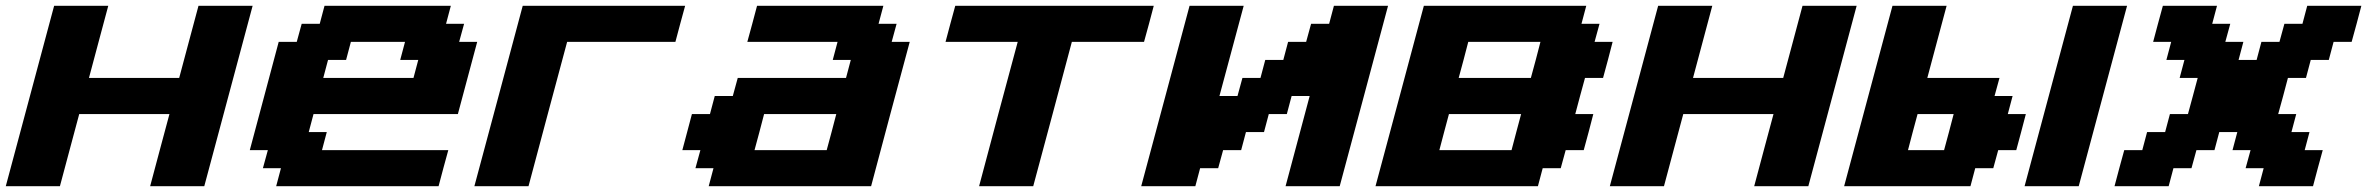

<svg xmlns="http://www.w3.org/2000/svg" viewBox="-20 -645 8199 665"><path d="M500 0H687.5Q715.3 -104 771.2 -312.3Q827.1 -520.5 855 -625H667.5Q656.2 -583.5 634 -500Q611.8 -416.5 600.6 -375H288.1Q299.3 -416.5 321.5 -500Q343.8 -583.5 355 -625H167.5Q139.6 -520.5 83.7 -312.3Q27.8 -104 0 0H187.5Q198.7 -42 220.9 -125Q243.2 -208 254.4 -250H566.9Q555.7 -208.5 533.4 -125.2Q511.2 -42 500 0Z M936.5 0H1499Q1504.4 -21 1515.6 -62.5Q1526.9 -104 1532.7 -125H1095.2L1111.8 -187.5H1049.3L1065.9 -250H1565.9Q1577.1 -292 1599.4 -375.2Q1621.6 -458.5 1632.8 -500H1570.3L1587.4 -562.5H1524.9L1541.5 -625H1104L1087.4 -562.5H1024.9L1007.8 -500H945.3Q928.7 -437.5 895.3 -312.5Q861.8 -187.5 845.2 -125H907.7L890.6 -62.5H953.1ZM1412.1 -375H1099.6L1116.2 -437.5H1178.7L1195.3 -500H1382.8L1366.2 -437.5H1428.7Z M1623 0H1810.5Q1832.5 -83 1877.2 -250Q1921.9 -417 1944.3 -500H2319.3Q2324.7 -520.5 2335.9 -562.3Q2347.2 -604 2353 -625H1790.5Q1762.7 -520.5 1706.8 -312.3Q1650.9 -104 1623 0Z M2434.6 0H2997.1Q3019 -83 3063.7 -250Q3108.4 -417 3130.9 -500H3068.4L3085.4 -562.5H3022.9L3039.6 -625H2602.1Q2596.7 -604 2585.4 -562.3Q2574.2 -520.5 2568.4 -500H2880.9L2864.3 -437.5H2926.8L2910.2 -375H2535.2L2518.1 -312.5H2455.6L2439 -250H2376.5Q2371.1 -229 2359.9 -187.3Q2348.6 -145.5 2343.3 -125H2405.8L2388.7 -62.5H2451.2ZM2843.3 -125H2593.3Q2599.1 -145.5 2610.1 -187.3Q2621.1 -229 2626.5 -250H2876.5Q2871.1 -229 2860.1 -187.3Q2849.1 -145.5 2843.3 -125Z M3371.1 0H3558.6Q3581.1 -83 3625.7 -250Q3670.4 -417 3692.4 -500H3942.4Q3948.2 -520.5 3959.5 -562.3Q3970.7 -604 3976.1 -625H3288.6Q3282.7 -604 3271.5 -562.3Q3260.3 -520.5 3254.9 -500H3504.9Q3482.4 -417 3437.7 -250Q3393.1 -83 3371.1 0Z M4432.6 0H4620.1Q4647.9 -104 4703.9 -312.3Q4759.8 -520.5 4787.6 -625H4600.1L4583.5 -562.5H4521L4503.9 -500H4441.4L4424.8 -437.5H4362.3L4345.7 -375H4283.2L4266.1 -312.5H4203.6L4287.6 -625H4100.1Q4072.3 -520.5 4016.4 -312.3Q3960.4 -104 3932.6 0H4120.1L4136.7 -62.5H4199.2L4216.3 -125H4278.8L4295.4 -187.5H4357.9L4374.5 -250H4437L4453.6 -312.5H4516.1Z M4744.1 0H5306.6L5323.2 -62.5H5385.7L5402.8 -125H5465.3Q5471.2 -145.5 5482.2 -187.3Q5493.2 -229 5498.5 -250H5436Q5441.4 -270.5 5452.6 -312.3Q5463.9 -354 5469.7 -375H5532.2Q5538.1 -395.5 5549.1 -437.3Q5560.1 -479 5565.4 -500H5502.9L5520 -562.5H5457.5L5474.1 -625H4911.6Q4883.8 -520.5 4827.9 -312.3Q4772 -104 4744.1 0ZM5215.3 -125H4965.3Q4970.7 -145.5 4981.7 -187.3Q4992.7 -229 4998.5 -250H5248.5Q5242.7 -229 5231.7 -187.3Q5220.7 -145.5 5215.3 -125ZM5282.2 -375H5032.2Q5038.1 -396 5049.1 -437.5Q5060.1 -479 5065.4 -500H5315.4Q5310.1 -479 5299.1 -437.3Q5288.1 -395.5 5282.2 -375Z M6055.7 0H6243.2Q6271 -104 6326.9 -312.3Q6382.8 -520.5 6410.6 -625H6223.1Q6211.9 -583.5 6189.7 -500Q6167.5 -416.5 6156.2 -375H5843.8Q5855 -416.5 5877.2 -500Q5899.4 -583.5 5910.6 -625H5723.1Q5695.3 -520.5 5639.4 -312.3Q5583.5 -104 5555.7 0H5743.2Q5754.4 -42 5776.6 -125Q5798.8 -208 5810.1 -250H6122.6Q6111.3 -208.5 6089.1 -125.2Q6066.9 -42 6055.7 0Z M6992.2 0H7179.7Q7207.5 -104 7263.4 -312.3Q7319.3 -520.5 7347.2 -625H7159.7Q7131.8 -520.5 7075.9 -312.3Q7020 -104 6992.2 0ZM6367.2 0H6804.7L6821.3 -62.5H6883.8L6900.9 -125H6963.4Q6969.2 -145.5 6980.2 -187.3Q6991.2 -229 6996.6 -250H6934.1L6950.7 -312.5H6888.2L6905.3 -375H6655.3Q6666.5 -416.5 6688.7 -500Q6710.9 -583.5 6722.2 -625H6534.7Q6506.8 -520.5 6450.9 -312.3Q6395 -104 6367.2 0ZM6713.4 -125H6588.4Q6593.8 -145.5 6604.7 -187.3Q6615.7 -229 6621.6 -250H6746.6Q6741.2 -229 6730.2 -187.3Q6719.2 -145.5 6713.4 -125Z M7803.7 0H7991.2Q7996.6 -21 8007.8 -62.5Q8019 -104 8024.9 -125H7962.4L7979 -187.5H7916.5L7933.1 -250H7870.6Q7876.5 -270.5 7887.7 -312.3Q7898.9 -354 7904.3 -375H7966.8L7983.4 -437.5H8045.9L8062.5 -500H8125Q8130.9 -520.5 8142.1 -562.3Q8153.3 -604 8158.7 -625H7971.2L7954.6 -562.5H7892.1L7875 -500H7812.5L7795.9 -437.5H7733.4L7750 -500H7687.5L7704.6 -562.5H7642.1L7658.7 -625H7471.2Q7465.3 -604 7454.1 -562.3Q7442.9 -520.5 7437.5 -500H7500L7483.4 -437.5H7545.9L7529.3 -375H7591.8Q7586.4 -354 7575 -312.3Q7563.5 -270.5 7558.1 -250H7495.6L7479 -187.5H7416.5L7399.9 -125H7337.4Q7331.5 -104 7320.3 -62.5Q7309.1 -21 7303.7 0H7491.2L7507.8 -62.5H7570.3L7587.4 -125H7649.9L7666.5 -187.5H7729L7712.4 -125H7774.9L7757.8 -62.5H7820.3Z"/></svg>

Font: Faithful 32x
Style: SemiboldOblique
Weight: 400
Foundry: Faithful Resource Pack
Version: Version 1.0; January 27, 2023